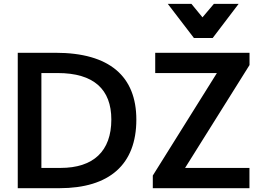

<svg xmlns="http://www.w3.org/2000/svg" viewBox="-20 -988 1394 1008"><path d="M1096.7 -788.6 1232.9 -967.8H1103L1043 -897L984.9 -967.8H860.8L998 -788.6ZM1289.6 0V-106.4H951.7L1290 -646.5V-710.9H794.9V-604.5H1118.7L782.2 -66.4V0ZM291.5 0C555.2 0 695.8 -125 695.8 -359.9C695.8 -586.4 556.2 -710.9 271.5 -710.9H73.2V0ZM197.3 -604.5H282.7C472.7 -604.5 564.5 -518.6 564.5 -360.4C564.5 -193.8 469.7 -106.4 297.9 -106.4H197.3Z"/></svg>

Font: Ride
Style: Bold
Weight: 700
Version: Version 3.000